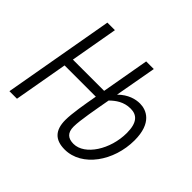

<svg xmlns="http://www.w3.org/2000/svg" viewBox="-129 -676 844 844"><g transform="rotate(45 293.0 -254.5)"><path d="M362.3 9.8C469.2 9.8 551.3 -107.4 551.3 -236.3C551.3 -343.8 493.7 -367.7 453.6 -367.7C426.8 -367.7 390.1 -358.9 354.5 -323.7L389.2 -517.6H341.8L302.7 -295.9C302.7 -295.9 302.7 -295.4 302.7 -295.4H108.4L147.5 -517.6H100.6L9.3 0H56.2L100.6 -251.5H294.9C284.2 -192.4 272.5 -124.5 272.5 -84.5C272.5 -20.5 302.7 9.8 362.3 9.8ZM346.7 -279.3C369.1 -301.3 397.9 -322.8 440.4 -322.8C479 -322.8 504.4 -300.3 504.4 -234.9C504.4 -132.8 441.9 -35.2 372.1 -35.2C338.4 -35.2 318.8 -50.8 318.8 -89.4C318.8 -128.9 335 -213.9 346.7 -279.3Z"/></g></svg>

Font: Cascadia Code PL ExtraLight
Style: Italic
Weight: 200
Italic angle: -10°
Monospace: yes
Designer: Aaron Bell
Foundry: Saja Typeworks
Version: Version 2404.023